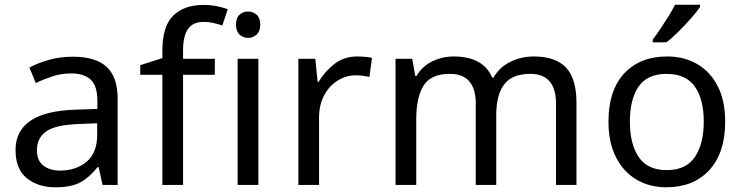

<svg xmlns="http://www.w3.org/2000/svg" viewBox="-20 -786 3156 816"><path d="M288 -545Q386 -545 433 -502Q480 -459 480 -365V0H416L399 -76H395Q360 -32 321.5 -11Q283 10 215 10Q142 10 94 -28.5Q46 -67 46 -149Q46 -229 109 -272.5Q172 -316 303 -320L394 -323V-355Q394 -422 365 -448Q336 -474 283 -474Q241 -474 203 -461.5Q165 -449 132 -433L105 -499Q140 -518 188 -531.5Q236 -545 288 -545ZM393 -262 314 -259Q214 -255 175.5 -227Q137 -199 137 -148Q137 -103 164.5 -82Q192 -61 235 -61Q303 -61 348 -98.5Q393 -136 393 -214Z M893 -468H758V0H670V-468H576V-509L670 -539V-570Q670 -674 716 -719.5Q762 -765 844 -765Q876 -765 902.5 -759.5Q929 -754 948 -747L925 -678Q909 -683 888 -688Q867 -693 845 -693Q801 -693 779.5 -663.5Q758 -634 758 -571V-536H893ZM1035 -737Q1055 -737 1070.5 -723.5Q1086 -710 1086 -681Q1086 -653 1070.5 -639Q1055 -625 1035 -625Q1013 -625 998 -639Q983 -653 983 -681Q983 -710 998 -723.5Q1013 -737 1035 -737ZM1078 -536V0H990V-536Z M1498 -546Q1513 -546 1530.5 -544.5Q1548 -543 1561 -540L1550 -459Q1537 -462 1521.5 -464Q1506 -466 1492 -466Q1451 -466 1415 -443.5Q1379 -421 1357.5 -380.5Q1336 -340 1336 -286V0H1248V-536H1320L1330 -438H1334Q1360 -482 1401 -514Q1442 -546 1498 -546Z M2249 -546Q2340 -546 2385 -499.5Q2430 -453 2430 -349V0H2343V-345Q2343 -472 2234 -472Q2156 -472 2122.5 -427Q2089 -382 2089 -296V0H2002V-345Q2002 -472 1892 -472Q1811 -472 1780 -422Q1749 -372 1749 -278V0H1661V-536H1732L1745 -463H1750Q1775 -505 1817.5 -525.5Q1860 -546 1908 -546Q2034 -546 2072 -456H2077Q2104 -502 2150.5 -524Q2197 -546 2249 -546Z M3062 -269Q3062 -136 2994.5 -63Q2927 10 2812 10Q2741 10 2685.5 -22.5Q2630 -55 2598 -117.5Q2566 -180 2566 -269Q2566 -402 2633 -474Q2700 -546 2815 -546Q2888 -546 2943.5 -513.5Q2999 -481 3030.5 -419.5Q3062 -358 3062 -269ZM2657 -269Q2657 -174 2694.5 -118.5Q2732 -63 2814 -63Q2895 -63 2933 -118.5Q2971 -174 2971 -269Q2971 -364 2933 -418Q2895 -472 2813 -472Q2731 -472 2694 -418Q2657 -364 2657 -269ZM2955 -766V-756Q2943 -738 2918 -709.5Q2893 -681 2864.5 -652.5Q2836 -624 2812 -606H2754V-618Q2769 -637 2786.5 -663Q2804 -689 2821 -716.5Q2838 -744 2849 -766Z"/></svg>

Font: Noto IKEA Simplified Chinese
Style: Regular
Weight: 400
Designer: Monotype Design Team
Foundry: Monotype Imaging Inc.
Version: Version 1.100